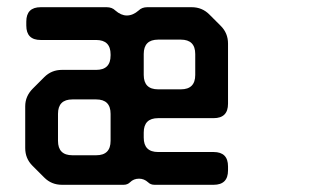

<svg xmlns="http://www.w3.org/2000/svg" viewBox="-20 -505 903 533"><path d="M379 -297V-355Q379 -395 419 -395H482Q522 -395 522 -355V-297Q522 -257 482 -257H419Q379 -257 379 -297ZM141 -114V-189Q141 -229 181 -229H247Q287 -229 287 -189V-114Q287 -74 247 -74H181Q141 -74 141 -114ZM391 1Q398 8 409 8H573Q613 8 613 -32V-43Q613 -83 573 -83H419Q379 -83 379 -123V-137Q379 -177 419 -177H573Q613 -177 613 -217V-384Q613 -413 593 -433L561 -465Q541 -485 512 -485H389Q374 -485 365 -476Q349 -462 332 -462Q316 -462 300 -476Q291 -485 276 -485H93Q53 -485 53 -445V-434Q53 -394 93 -394H247Q287 -394 287 -354V-351Q287 -311 247 -311H152Q123 -311 103 -291L71 -259Q50 -238 50 -210V-94Q50 -65 70 -45L103 -12Q123 8 152 8H323Q334 8 341 1Q351 -9 366 -9Q380 -9 391 1Z"/></svg>

Font: WDXL Lubrifont JP N
Style: Regular
Weight: 400
Designer: [WDXL Lubrifont] Copyright 2020-2022 (c) NightFurySL2001, Skr-ZERO; [ZCOOL QingKe HuangYou] Copyright 2018-2022 (c) The 
Version: Version 2.001;hotconv 1.1.1;makeotfexe 2.6.0